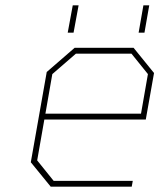

<svg xmlns="http://www.w3.org/2000/svg" viewBox="-20 -703 605 723"><path d="M235 -580 254 -683H276L257 -580ZM502 -580 520 -683H542L524 -580ZM171 0 96 -92 156 -432 261 -523H483L560 -428L529 -253H147L120 -99L182 -22H480L476 0ZM151 -275H511L537 -424L475 -501H266L177 -424Z"/></svg>

Font: Tomorrow Thin
Style: Italic
Weight: 250
Italic angle: -10°
Designer: Tony de Marco, Monica Rizzolli
Foundry: Just in Type
Version: Version 2.002